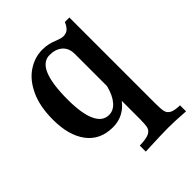

<svg xmlns="http://www.w3.org/2000/svg" viewBox="-203 -604 904 904"><g transform="rotate(-45 249.0 -151.5)"><path d="M498 159V199Q426 194 384 194Q338 194 230 199V159Q273 158 291.5 149.5Q310 141 314.5 125Q319 109 319 73V-50Q274 9 202 9Q118 9 72.5 -51Q27 -111 27 -216Q27 -304 55 -364.5Q83 -425 128.5 -455Q174 -485 224 -485Q249 -485 267 -480.5Q285 -476 304 -468Q327 -459 339 -459Q360 -459 372 -470.5Q384 -482 392 -502H422V73Q422 108 426 124.5Q430 141 446 149.5Q462 158 498 159ZM319 -148V-362Q319 -401 295 -422Q271 -443 231 -443Q143 -443 143 -234Q143 -142 165 -93.5Q187 -45 230 -45Q260 -45 283 -71.5Q306 -98 319 -148Z"/></g></svg>

Font: Gupter
Style: Bold
Weight: 700
Designer: Octavio Pardo
Version: Version 1.000